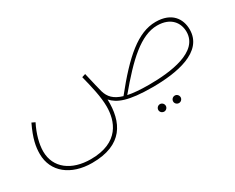

<svg xmlns="http://www.w3.org/2000/svg" viewBox="-80 -636 1443 1177"><g transform="rotate(-30 641.5 -47.5)"><path d="M302 230C519 230 582 102 577 -60C617 -16 682 13 854 13C1026 13 1228 -21 1228 -180C1228 -255 1184 -325 1069 -325C943 -325 826 -222 672 -29C610 -47 583 -78 570 -122C562 -150 554 -188 536 -264L511 -256C531 -177 551 -94 551 -26C551 74 509 206 306 206C171 206 76 136 76 19C76 -32 93 -97 125 -160L102 -171C59 -81 50 -28 50 22C50 149 153 230 302 230ZM1066 -301C1164 -301 1204 -240 1204 -178C1204 -36 997 -11 843 -11C781 -11 733 -15 695 -23C837 -194 950 -301 1066 -301ZM946 178C960 178 972 166 972 152C972 137 960 125 946 125C931 125 919 137 919 152C919 166 931 178 946 178ZM841 178C855 178 867 166 867 152C867 137 855 125 841 125C826 125 814 137 814 152C814 166 826 178 841 178Z"/></g></svg>

Font: Noto Sans Arabic Thin
Style: Regular
Weight: 100
Designer: Monotype Design Team, Nadine Chahine, Nizar Qandah and Khaled Hosny
Foundry: Monotype Imaging Inc.
Version: Version 2.012